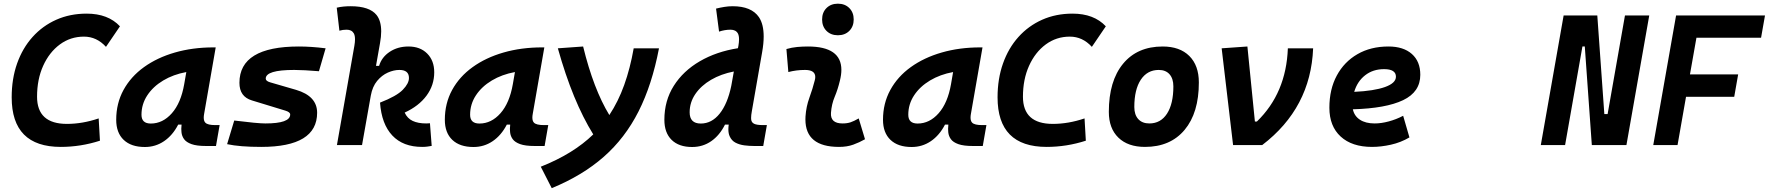

<svg xmlns="http://www.w3.org/2000/svg" viewBox="-20 -776 9461 1027"><path d="M305.2 9.8Q42.5 9.8 42.5 -255.4Q42.5 -354.5 71.5 -436.5Q100.6 -518.6 154.1 -578.1Q207.5 -637.7 281 -670.4Q354.5 -703.1 443.4 -703.1Q558.1 -703.1 621.6 -635.3L546.9 -525.4Q497.1 -580.1 429.2 -580.1Q356.9 -580.1 300.3 -538.3Q243.7 -496.6 210.9 -424.1Q178.2 -351.6 178.2 -258.8Q178.2 -113.3 337.9 -113.3Q421.4 -113.3 507.8 -142.6L514.6 -23.4Q411.6 9.8 305.2 9.8Z M754.9 10.3Q681.6 10.3 641.6 -27.8Q601.6 -65.9 601.6 -135.3Q601.6 -223.1 640.6 -294.7Q679.7 -366.2 750.2 -417Q820.8 -467.8 915.5 -495.1Q1010.3 -522.5 1121.6 -522.5H1133.8L1071.8 -166.5Q1069.8 -155.8 1069.8 -147Q1069.8 -128.4 1078.6 -119.6Q1091.3 -106.9 1131.3 -106.9H1154.8L1135.3 4.9H1082Q1032.2 4.9 1004.4 -5.1Q976.6 -15.1 964.6 -31.7Q952.6 -48.3 950.7 -68.8Q949.7 -77.6 949.7 -86.9Q949.7 -98.1 951.2 -109.4H933.1Q903.3 -51.8 857.4 -20.8Q811.5 10.3 754.9 10.3ZM786.6 -115.2Q850.6 -115.2 899.2 -170.2Q947.8 -225.1 965.3 -325.7L976.6 -390.6Q907.2 -377.9 853 -345.5Q798.8 -313 767.8 -265.9Q736.8 -218.8 736.8 -162.1Q736.8 -115.2 786.6 -115.2Z M1377.4 9.8Q1262.2 9.8 1194.8 -4.9L1232.9 -131.3Q1295.4 -123.5 1336.9 -119.6Q1378.4 -115.7 1399.4 -115.7Q1532.2 -115.7 1532.2 -163.6Q1532.2 -176.3 1506.8 -184.1L1327.6 -238.8Q1260.7 -258.8 1260.7 -333Q1260.7 -527.3 1578.6 -527.3Q1611.3 -527.3 1647 -524.9Q1682.6 -522.5 1721.7 -517.6L1686 -395Q1645.5 -398.4 1612.5 -400.1Q1579.6 -401.9 1553.7 -401.9Q1401.4 -401.9 1401.4 -355.5Q1401.4 -342.3 1425.8 -335.4L1563.5 -295.4Q1676.3 -262.2 1676.3 -172.9Q1676.3 9.8 1377.4 9.8Z M2238.3 9.8Q2135.7 9.8 2078.4 -51.3Q2021 -112.3 2012.7 -227.1Q2101.6 -261.7 2134.5 -295.7Q2167.5 -329.6 2167.5 -358.9Q2167.5 -401.9 2116.2 -401.9Q2086.4 -401.9 2054.4 -387.7Q2022.5 -373.5 1997.3 -343.3Q1972.2 -313 1963.4 -264.6L1916.5 0H1782.2L1875.5 -530.8Q1878.9 -550.3 1878.9 -565.4Q1878.9 -585 1873 -596.7Q1861.8 -617.2 1834 -617.2Q1813 -617.2 1795.4 -611.8L1781.2 -734.9Q1799.8 -739.3 1818.4 -741Q1836.9 -742.7 1855.5 -742.7Q1956.5 -742.7 1994.1 -695.8Q2019 -664.6 2019 -607.9Q2019 -580.1 2012.7 -545.4L1991.2 -423.8H2007.8Q2021.5 -470.2 2064.5 -498.8Q2107.4 -527.3 2165 -527.3Q2227.5 -527.3 2265.1 -489.5Q2302.7 -451.7 2302.7 -389.2Q2302.7 -320.3 2261.5 -264.4Q2220.2 -208.5 2144.5 -173.8Q2158.7 -142.6 2187.5 -129.2Q2216.3 -115.7 2259.8 -115.7Q2273.4 -115.7 2279.8 -116.7L2289.1 4.4Q2277.8 6.3 2265.9 8.1Q2253.9 9.8 2238.3 9.8Z M2512.7 10.3Q2439.5 10.3 2399.4 -27.8Q2359.4 -65.9 2359.4 -135.3Q2359.4 -223.1 2398.4 -294.7Q2437.5 -366.2 2508.1 -417Q2578.6 -467.8 2673.3 -495.1Q2768.1 -522.5 2879.4 -522.5H2891.6L2829.6 -166.5Q2827.6 -155.8 2827.6 -147Q2827.6 -128.4 2836.4 -119.6Q2849.1 -106.9 2889.2 -106.9H2912.6L2893.1 4.9H2839.8Q2790 4.9 2762.2 -5.1Q2734.4 -15.1 2722.4 -31.7Q2710.4 -48.3 2708.5 -68.8Q2707.5 -77.6 2707.5 -86.9Q2707.5 -98.1 2709 -109.4H2690.9Q2661.1 -51.8 2615.2 -20.8Q2569.3 10.3 2512.7 10.3ZM2544.4 -115.2Q2608.4 -115.2 2657 -170.2Q2705.6 -225.1 2723.1 -325.7L2734.4 -390.6Q2665 -377.9 2610.8 -345.5Q2556.6 -313 2525.6 -265.9Q2494.6 -218.8 2494.6 -162.1Q2494.6 -115.2 2544.4 -115.2Z M2931.2 230.5 2872.6 115.7Q3046.4 46.9 3153.3 -57.1Q3098.1 -146 3051 -260.5Q3003.9 -375 2963.9 -517.6L3099.1 -527.3Q3154.8 -299.3 3239.3 -160.6Q3287.1 -232.9 3318.8 -321.3Q3350.6 -409.7 3369.6 -517.6H3504.9Q3467.8 -322.8 3395.5 -179.9Q3323.2 -37.1 3209.2 63Q3095.2 163.1 2931.2 230.5Z M3682.1 10.3Q3611.3 10.3 3572.5 -27.8Q3533.7 -65.9 3533.7 -135.3Q3533.7 -237.3 3584 -316.9Q3634.3 -396.5 3723.1 -448.2Q3812 -500 3927.2 -518.1L3929.7 -530.8Q3933.1 -550.3 3933.1 -565.4Q3933.1 -585 3927.2 -596.7Q3916 -617.2 3887.2 -617.2Q3857.4 -617.2 3826.2 -606.9L3810.1 -730Q3832 -735.4 3854.2 -739Q3876.5 -742.7 3898.9 -742.7Q3999.5 -742.7 4039.6 -684.1Q4064.9 -646.5 4064.9 -580.6Q4064.9 -543 4056.6 -496.6L4001.5 -180.7Q3997.6 -159.7 3997.6 -145Q3997.6 -141.1 3998 -137.2Q3999.5 -121.1 4013.7 -114Q4027.8 -106.9 4061.5 -106.9H4082L4062.5 4.9H4014.6Q3987.8 4.9 3961.4 1.5Q3935.1 -2 3914.1 -12.9Q3893.1 -23.9 3882.8 -47.4Q3876 -62.5 3876 -84.5Q3876 -96.2 3877.9 -109.4H3857.9Q3829.1 -51.8 3784.2 -20.8Q3739.3 10.3 3682.1 10.3ZM3891.6 -316.9 3905.3 -393.6Q3836.9 -380.4 3783.4 -349.1Q3730 -317.9 3699.5 -273.2Q3668.9 -228.5 3668.9 -175.3Q3668.9 -115.2 3728.5 -115.2Q3787.1 -115.2 3829.3 -168Q3871.6 -220.7 3891.6 -316.9Z M4573.2 -142.6 4606.9 -31.2Q4577.1 -14.2 4543.9 -2.2Q4510.7 9.8 4467.8 9.8Q4288.1 9.8 4288.1 -137.2Q4288.1 -145 4288.6 -153.3Q4292 -205.6 4309.6 -253.9Q4327.1 -302.2 4337.9 -345.2Q4340.8 -355.5 4340.8 -364.3Q4340.8 -401.9 4286.1 -401.9Q4239.7 -401.9 4196.8 -390.6L4186.5 -513.7Q4215.3 -522 4244.1 -524.7Q4272.9 -527.3 4301.8 -527.3Q4480.5 -527.3 4480.5 -402.3Q4480.5 -376.5 4472.7 -345.2Q4461.4 -297.4 4444.8 -258.3Q4428.2 -219.2 4424.8 -172.4Q4420.9 -115.7 4486.8 -115.7Q4511.2 -115.7 4529.5 -121.8Q4547.9 -127.9 4573.2 -142.6ZM4461.9 -587.4Q4424.3 -587.4 4400.9 -610.8Q4377.4 -634.3 4377.4 -671.9Q4377.4 -709.5 4400.9 -732.9Q4424.3 -756.3 4461.9 -756.3Q4499.5 -756.3 4522.9 -732.9Q4546.4 -709.5 4546.4 -671.9Q4546.4 -634.3 4522.9 -610.8Q4499.5 -587.4 4461.9 -587.4Z M4856.4 10.3Q4783.2 10.3 4743.2 -27.8Q4703.1 -65.9 4703.1 -135.3Q4703.1 -223.1 4742.2 -294.7Q4781.2 -366.2 4851.8 -417Q4922.4 -467.8 5017.1 -495.1Q5111.8 -522.5 5223.1 -522.5H5235.4L5173.3 -166.5Q5171.4 -155.8 5171.4 -147Q5171.4 -128.4 5180.2 -119.6Q5192.9 -106.9 5232.9 -106.9H5256.3L5236.8 4.9H5183.6Q5133.8 4.9 5106 -5.1Q5078.1 -15.1 5066.2 -31.7Q5054.2 -48.3 5052.2 -68.8Q5051.3 -77.6 5051.3 -86.9Q5051.3 -98.1 5052.7 -109.4H5034.7Q5004.9 -51.8 4959 -20.8Q4913.1 10.3 4856.4 10.3ZM4888.2 -115.2Q4952.1 -115.2 5000.7 -170.2Q5049.3 -225.1 5066.9 -325.7L5078.1 -390.6Q5008.8 -377.9 4954.6 -345.5Q4900.4 -313 4869.4 -265.9Q4838.4 -218.8 4838.4 -162.1Q4838.4 -115.2 4888.2 -115.2Z M5578.6 9.8Q5315.9 9.8 5315.9 -255.4Q5315.9 -354.5 5345 -436.5Q5374 -518.6 5427.5 -578.1Q5481 -637.7 5554.4 -670.4Q5627.9 -703.1 5716.8 -703.1Q5831.5 -703.1 5895 -635.3L5820.3 -525.4Q5770.5 -580.1 5702.6 -580.1Q5630.4 -580.1 5573.7 -538.3Q5517.1 -496.6 5484.4 -424.1Q5451.7 -351.6 5451.7 -258.8Q5451.7 -113.3 5611.3 -113.3Q5694.8 -113.3 5781.2 -142.6L5788.1 -23.4Q5685.1 9.8 5578.6 9.8Z M6104.5 9.8Q6013.2 9.8 5962.2 -39.8Q5911.1 -89.4 5911.1 -177.7Q5911.1 -342.8 5987.3 -435.1Q6063.5 -527.3 6199.2 -527.3Q6290.5 -527.3 6341.6 -476.6Q6392.6 -425.8 6392.6 -335Q6392.6 -172.4 6316.4 -81.3Q6240.2 9.8 6104.5 9.8ZM6127.9 -115.7Q6188.5 -115.7 6222.4 -168.2Q6256.3 -220.7 6256.3 -314Q6256.3 -355.5 6235.8 -378.7Q6215.3 -401.9 6178.2 -401.9Q6116.7 -401.9 6082 -349.4Q6047.4 -296.9 6047.4 -203.6Q6047.4 -162.1 6068.6 -138.9Q6089.8 -115.7 6127.9 -115.7Z M6575.7 0 6514.6 -517.6 6652.3 -527.3 6692.4 -126H6703.1Q6859.9 -277.8 6868.7 -517.6H7003.9Q6991.2 -198.2 6731.4 0Z M7333 -115.7Q7368.2 -115.7 7408.2 -126.5Q7448.2 -137.2 7485.4 -156.7L7519 -41Q7472.7 -13.7 7419.9 -2Q7367.2 9.8 7318.8 9.8Q7211.4 9.8 7151.1 -45.7Q7090.8 -101.1 7090.8 -199.7Q7090.8 -298.3 7130.4 -371.8Q7169.9 -445.3 7241 -486.3Q7312 -527.3 7406.7 -527.3Q7486.8 -527.3 7532 -487.3Q7577.1 -447.3 7577.1 -376Q7577.1 -284.2 7485.1 -240.2Q7393.1 -196.3 7216.3 -191.4Q7224.1 -155.3 7254.4 -135.5Q7284.7 -115.7 7333 -115.7ZM7223.6 -284.7Q7329.6 -289.6 7388.2 -310.5Q7446.8 -331.5 7446.8 -365.7Q7446.8 -406.2 7383.3 -406.2Q7324.2 -406.2 7282.2 -373.5Q7240.2 -340.8 7223.6 -284.7Z M7617.2 0Z M8494.6 0 8457 -527.3H8444.3L8351.6 0H8221.7L8343.8 -693.4H8523.9L8561.5 -166H8579.1L8671.9 -693.4H8801.8L8679.7 0Z M8823.2 0 8924.3 -574.2 8945.3 -693.4H9420.9L9399.9 -574.2H9054.2L9019.5 -377.9H9277.3L9256.3 -258.3H8998.5L8953.1 0Z"/></svg>

Font: CaskaydiaCove NF
Style: Bold Italic
Weight: 700
Italic angle: -10°
Designer: Aaron Bell
Foundry: Saja Typeworks
Version: Version 2111.001; VTT 6.35;Nerd Fonts 3.2.1